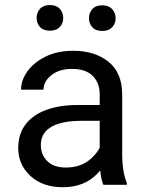

<svg xmlns="http://www.w3.org/2000/svg" viewBox="-20 -742 584 771"><path d="M380.4 -90.3V-362.3Q380.4 -409.2 352.3 -437.3Q324.2 -465.3 269 -465.3Q217.8 -465.3 186.3 -440.2Q154.8 -415 154.8 -381.8H64.5Q64.5 -419.9 90.3 -455.8Q116.2 -491.7 163.3 -514.9Q210.4 -538.1 274.4 -538.1Q360.4 -538.1 415.5 -494.1Q470.7 -450.2 470.7 -361.3V-115.2Q470.7 -88.9 475.3 -59.1Q480 -29.3 489.3 -7.8V0H395Q388.2 -15.6 384.3 -41.7Q380.4 -67.9 380.4 -90.3ZM396 -320.3 397 -256.8H305.7Q253.9 -256.8 217.8 -246.1Q181.6 -235.4 162.8 -213.6Q144 -191.9 144 -159.2Q144 -121.6 169.4 -95.5Q194.8 -69.3 245.1 -69.3Q307.1 -69.3 346.9 -106.4Q386.7 -143.6 389.2 -179.2L427.7 -135.7Q420.4 -95.2 368.9 -42.7Q317.4 9.8 231.9 9.8Q150.9 9.8 102.1 -35.6Q53.2 -81.1 53.2 -147Q53.2 -203.6 82.5 -242.2Q111.8 -280.8 165.3 -300.5Q218.8 -320.3 291 -320.3ZM127 -669.4Q127 -691.4 140.6 -706.5Q154.3 -721.7 180.2 -721.7Q206.5 -721.7 220.2 -706.5Q233.9 -691.4 233.9 -669.4Q233.9 -648.4 220.2 -633.5Q206.5 -618.7 180.2 -618.7Q154.3 -618.7 140.6 -633.5Q127 -648.4 127 -669.4ZM337.4 -668.5Q337.4 -690.4 350.8 -705.6Q364.3 -720.7 390.6 -720.7Q416.5 -720.7 430.4 -705.6Q444.3 -690.4 444.3 -668.5Q444.3 -647.5 430.4 -632.6Q416.5 -617.7 390.6 -617.7Q364.3 -617.7 350.8 -632.6Q337.4 -647.5 337.4 -668.5Z"/></svg>

Font: RobotoDEMO
Style: Regular
Weight: 400
Designer: Christian Robertson
Foundry: Google
Version: Version 2.136